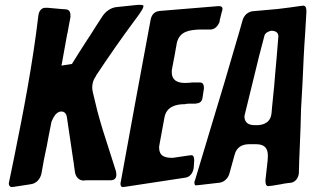

<svg xmlns="http://www.w3.org/2000/svg" viewBox="-20 -772 1276 787"><path d="M107 -17C128 -20 145 -37 150 -61C153 -80 157 -99 160 -117C162 -126 164 -136 166 -146C170 -166 175 -186 178 -207C183 -231 187 -254 191 -273C194 -281 199 -291 207 -302C215 -311 223 -315 231 -315C243 -315 251 -308 254 -293L279 -124C281 -112 283 -100 284 -89L287 -68C290 -46 304 -32 323 -32L332 -33H433C452 -33 457 -45 457 -55C457 -60 456 -66 455 -71L426 -162C409 -213 393 -265 379 -317L361 -392C359 -401 358 -407 358 -412C358 -422 359 -441 374 -461H373C424 -538 476 -613 531 -687C539 -698 547 -708 555 -720L554 -719C563 -732 568 -741 568 -747C568 -749 568 -752 556 -752H544L458 -743C435 -741 412 -725 399 -704C382 -678 365 -652 349 -626L337 -608C315 -574 292 -538 275 -510L232 -503L255 -630C255 -632 256 -635 257 -638C258 -644 260 -653 262 -666L269 -703C269 -720 267 -734 246 -734L232 -735C214 -737 195 -738 176 -740H165C151 -740 139 -728 137 -706C114 -512 77 -319 38 -127L18 -30C17 -24 16 -21 16 -20C16 -11 21 -6 28 -5L33 -6H36Z M741 -44C759 -47 771 -63 774 -84L776 -113C776 -126 774 -136 764 -136L759 -135H756L688 -125C654 -125 632 -132 632 -170L633 -174V-176L654 -290C662 -334 699 -345 738 -345C742 -346 747 -347 753 -347H778C780 -347 782 -347 785 -348C800 -349 808 -357 810 -371L816 -410C816 -425 812 -434 799 -434H769C766 -434 764 -434 761 -433L738 -432C706 -432 684 -444 684 -476C684 -482 684 -487 686 -491L685 -489C692 -525 699 -561 705 -597C717 -645 758 -649 798 -651H844C861 -652 875 -666 881 -686H880C883 -699 886 -711 889 -723L890 -726V-725C891 -729 892 -732 892 -736C892 -745 884 -747 876 -747L633 -727H634C613 -725 601 -712 597 -689C556 -469 515 -247 475 -26C474 -25 474 -22 474 -18C474 -10 477 -6 483 -5L488 -6H491Z M1097 -11C1110 -13 1121 -15 1133 -17C1140 -19 1149 -20 1156 -21L1173 -23C1191 -26 1203 -42 1205 -62C1206 -99 1207 -138 1209 -175C1210 -202 1211 -227 1212 -252L1214 -326C1216 -361 1218 -397 1220 -432C1223 -501 1226 -571 1231 -638L1236 -724C1236 -738 1234 -748 1223 -749L1218 -748H1215C1183 -743 1150 -739 1117 -735L1016 -726C997 -724 980 -710 974 -688C969 -670 964 -653 959 -635L953 -615C920 -500 877 -356 849 -265L779 -32C777 -29 777 -27 777 -26C777 -24 777 -23 777 -21C777 -15 780 -12 784 -12L788 -13H792L810 -15C821 -16 832 -18 844 -19C852 -20 861 -21 870 -22L879 -23C898 -25 916 -41 921 -63L942 -139C950 -167 970 -181 1003 -181H1029C1067 -181 1078 -162 1078 -133L1077 -114L1068 -33C1068 -19 1070 -9 1080 -9L1085 -10H1087L1086 -9L1090 -10H1087ZM1114 -537C1110 -496 1107 -457 1104 -421C1101 -389 1098 -360 1095 -331L1093 -308C1090 -278 1072 -262 1039 -259H1023C993 -259 982 -275 982 -295C982 -297 983 -302 985 -309C1004 -386 1023 -464 1042 -542L1064 -626C1067 -636 1076 -642 1091 -646C1111 -646 1121 -638 1121 -623Z"/></svg>

Font: Bangerz
Style: Regular
Weight: 400
Designer: vernon adams
Foundry: Vernon Adams
Version: Version 2.10;December 28, 2023;FontCreator 13.0.0.2683 64-bi